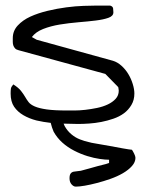

<svg xmlns="http://www.w3.org/2000/svg" viewBox="-20 -449 524 697"><path d="M18.6 -109.4Q18.6 -120.1 19.5 -127Q20.5 -133.8 28.3 -142.6Q46.9 -130.9 56.2 -119.1Q65.4 -107.4 71.3 -97.2Q77.1 -86.9 84 -78.1Q90.8 -69.3 106.4 -62.5Q122.1 -55.7 149.4 -51.8Q176.8 -47.9 223.6 -47.9Q233.4 -47.9 251 -47.9Q268.6 -47.9 289.6 -50.3Q310.5 -52.7 332 -57.1Q353.5 -61.5 371.1 -69.8Q388.7 -78.1 399.9 -90.3Q411.1 -102.5 411.1 -120.1Q411.1 -123 410.2 -127.4Q409.2 -131.8 409.2 -132.8L362.3 -180.7L47.9 -266.6Q39.1 -268.6 34.7 -273.4Q30.3 -278.3 28.3 -284.2Q26.4 -290 26.4 -296.9V-310.5Q26.4 -336.9 44.4 -356.4Q62.5 -376 90.3 -388.7Q118.2 -401.4 152.8 -409.7Q187.5 -418 221.2 -422.4Q254.9 -426.8 283.7 -427.7Q312.5 -428.7 328.1 -428.7H338.9Q345.7 -428.7 354 -428.7Q362.3 -428.7 369.1 -428.7H379.9Q389.6 -425.8 390.6 -418.5Q391.6 -411.1 391.6 -404.3Q391.6 -390.6 373.5 -384.3Q355.5 -377.9 327.6 -374.5Q299.8 -371.1 264.6 -368.2Q229.5 -365.2 196.8 -359.9Q164.1 -354.5 136.7 -343.8Q109.4 -333 95.7 -314.5L113.3 -304.7L389.6 -228.5Q406.2 -223.6 420.9 -210.4Q435.5 -197.3 445.8 -180.2Q456.1 -163.1 461.9 -144Q467.8 -125 467.8 -109.4Q467.8 -85.9 457 -67.9Q446.3 -49.8 429.7 -37.6Q413.1 -25.4 391.6 -18.1Q370.1 -10.7 347.7 -6.3Q325.2 -2 303.2 -0.5Q281.2 1 263.7 1Q245.1 1 218.8 0H210.9Q212.9 3.9 214.8 8.8Q224.6 26.4 239.3 38.6Q253.9 50.8 270.5 57.1Q287.1 63.5 300.8 66.4Q309.6 69.3 332 72.8Q354.5 76.2 379.4 81.1Q404.3 85.9 426.8 89.8Q449.2 93.8 459 94.7Q461.9 98.6 466.8 108.4Q471.7 118.2 471.7 124Q471.7 139.6 459 153.8Q446.3 168 426.3 179.7Q406.2 191.4 381.3 200.2Q356.4 209 332 215.3Q307.6 221.7 287.6 225.1Q267.6 228.5 254.9 228.5Q247.1 228.5 239.7 220.2Q232.4 211.9 232.4 198.2Q232.4 186.5 236.3 181.2Q240.2 175.8 247.1 174.3Q253.9 172.9 261.2 172.4Q268.6 171.9 273.4 170.9Q285.2 168 302.2 163.1Q319.3 158.2 335.4 153.8Q351.6 149.4 364.3 146.5L376 142.6V130.9Q362.3 130.9 341.8 127.9Q321.3 125 297.4 117.7Q273.4 110.4 249.5 98.1Q225.6 85.9 206.5 68.8Q187.5 51.8 174.8 29.3Q168 13.7 164.1 -2.9Q137.7 -5.9 112.3 -11.7Q85.9 -18.6 64.9 -30.8Q43.9 -43 31.2 -61.5Q18.6 -80.1 18.6 -109.4Z"/></svg>

Font: Swanky and Moo Moo
Style: Regular
Weight: 400
Designer: Kimberly Geswein
Foundry: Kimberly Geswein
Version: Version 1.002 2001